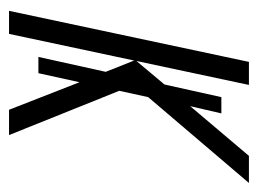

<svg xmlns="http://www.w3.org/2000/svg" viewBox="-93 -478 571 425"><g transform="rotate(90 192.5 -265.5)"><path d="M4 0 117 -531H168L115 -282L167 -344L195 -470H231L215 -401L325 -531H385L195 -308L181 -244L279 0H223L162 -156L142 -65H106L139 -214L114 -277L55 0Z"/></g></svg>

Font: Noto Sans ExtraCondensed Light
Style: Italic
Weight: 300
Width: 2
Italic angle: -12°
Designer: Monotype Design Team
Foundry: Monotype Imaging Inc.
Version: Version 2.013; ttfautohint (v1.8.4.7-5d5b)